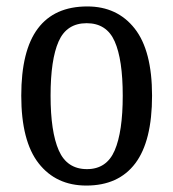

<svg xmlns="http://www.w3.org/2000/svg" viewBox="-20 -566 538 596"><path d="M248 10Q154 10 100 -59Q46 -128 46 -269Q46 -409 97.5 -477.5Q149 -546 251 -546Q344 -546 398 -477.5Q452 -409 452 -269Q452 -128 400 -59Q348 10 248 10ZM250 -41Q311 -41 336 -99Q361 -157 361 -269Q361 -381 336 -437.5Q311 -494 249 -494Q187 -494 162 -437.5Q137 -381 137 -269Q137 -157 162.5 -99Q188 -41 250 -41Z"/></svg>

Font: Noto Serif Ethiopic Condensed
Style: Regular
Weight: 400
Width: 3
Designer: Monotype Design Team
Foundry: Monotype Imaging Inc.
Version: Version 2.102; ttfautohint (v1.8.4.7-5d5b)